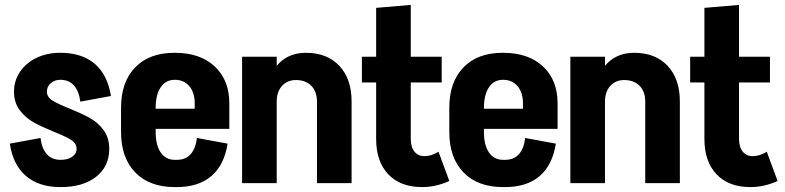

<svg xmlns="http://www.w3.org/2000/svg" viewBox="-20 -746 3197 782"><path d="M263 -304Q312 -284 345 -266Q378 -248 401.5 -216.5Q425 -185 425 -140Q425 -68 371.5 -26Q318 16 227 16H226Q139 16 86 -29Q33 -74 20 -161L145 -184Q150 -142 170.5 -118.5Q191 -95 227 -95Q256 -95 274 -107.5Q292 -120 292 -140Q292 -162 270 -176Q248 -190 200 -209Q149 -230 116.5 -248Q84 -266 60.5 -297Q37 -328 37 -373Q37 -417 61.5 -453.5Q86 -490 129 -510.5Q172 -531 225 -531H226Q313 -531 365.5 -486.5Q418 -442 432 -355L307 -332Q302 -374 281.5 -397.5Q261 -421 226 -421Q202 -421 186.5 -407Q171 -393 171 -373Q171 -351 193 -337Q215 -323 263 -304Z M914 -325V-221H614V-209Q614 -155 634.5 -125Q655 -95 692 -95H700Q736 -95 756.5 -118Q777 -141 782 -184L907 -161Q893 -73 840.5 -28.5Q788 16 700 16H692Q589 16 531 -43.5Q473 -103 473 -209V-307Q473 -412 530.5 -471.5Q588 -531 691 -531H692Q795 -531 854.5 -475.5Q914 -420 914 -325ZM614 -303H773V-325Q773 -369 751 -395Q729 -421 692 -421Q655 -421 634.5 -390.5Q614 -360 614 -306Z M1412 0H1271V-332Q1271 -373 1248 -396.5Q1225 -420 1185 -420Q1150 -420 1128.5 -396Q1107 -372 1107 -332V0H966V-515H1107V-478Q1151 -531 1226 -531Q1312 -531 1362 -478Q1412 -425 1412 -333Z M1810 -9Q1756 16 1699 16Q1611 16 1561.5 -36Q1512 -88 1512 -180V-410H1454V-515H1512V-714L1653 -726V-515H1779V-410H1653V-181Q1653 -147 1668 -128.5Q1683 -110 1709 -110Q1737 -110 1766 -128Z M2251 -325V-221H1951V-209Q1951 -155 1971.5 -125Q1992 -95 2029 -95H2037Q2073 -95 2093.5 -118Q2114 -141 2119 -184L2244 -161Q2230 -73 2177.5 -28.5Q2125 16 2037 16H2029Q1926 16 1868 -43.5Q1810 -103 1810 -209V-307Q1810 -412 1867.5 -471.5Q1925 -531 2028 -531H2029Q2132 -531 2191.5 -475.5Q2251 -420 2251 -325ZM1951 -303H2110V-325Q2110 -369 2088 -395Q2066 -421 2029 -421Q1992 -421 1971.5 -390.5Q1951 -360 1951 -306Z M2749 0H2608V-332Q2608 -373 2585 -396.5Q2562 -420 2522 -420Q2487 -420 2465.5 -396Q2444 -372 2444 -332V0H2303V-515H2444V-478Q2488 -531 2563 -531Q2649 -531 2699 -478Q2749 -425 2749 -333Z M3147 -9Q3093 16 3036 16Q2948 16 2898.5 -36Q2849 -88 2849 -180V-410H2791V-515H2849V-714L2990 -726V-515H3116V-410H2990V-181Q2990 -147 3005 -128.5Q3020 -110 3046 -110Q3074 -110 3103 -128Z"/></svg>

Font: Akshar SemiBold
Style: Regular
Weight: 600
Designer: Tall Chai
Foundry: Tall Chai
Version: Version 1.000